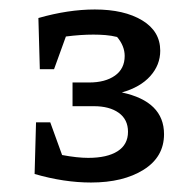

<svg xmlns="http://www.w3.org/2000/svg" viewBox="-20 -754 408 405"><path d="M56 -496H86L111 -427Q143 -421 166 -421Q206 -421 228 -435Q250 -449 250 -476Q250 -502 230.5 -516Q211 -530 178 -530H133V-580H168Q202 -580 222.5 -594.5Q243 -609 243 -636Q243 -657 227 -676Q215 -679 202.5 -680Q190 -681 177 -681Q150 -681 119 -677L94 -608H64L61 -716Q124 -734 180 -734Q242 -734 280 -711Q318 -688 318 -647Q318 -617 297 -593.5Q276 -570 237 -559Q326 -540 326 -471Q326 -423 283 -396Q240 -369 172 -369Q115 -369 53 -387Z"/></svg>

Font: Piazzolla SC Medium
Style: Regular
Weight: 500
Designer: Juan Pablo del Peral
Foundry: Huerta Tipografica
Version: Version 1.330